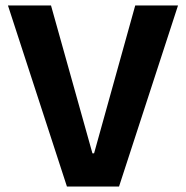

<svg xmlns="http://www.w3.org/2000/svg" viewBox="-20 -680 678 700"><path d="M224 0 9 -660H166L317 -121H323L473 -660H629L414 0Z"/></svg>

Font: Bricolage Grotesque 72pt
Style: Bold
Weight: 700
Designer: Mathieu Triay
Foundry: Atelier Triay
Version: Version 1.001;gftools[0.9.33.dev8+g029e19f]